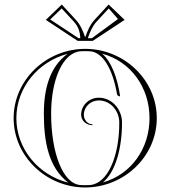

<svg xmlns="http://www.w3.org/2000/svg" viewBox="-20 -820 750 845"><path d="M353.9 -658C345.3 -684.2 333.3 -711.7 313.8 -732.8L251.9 -800L181.7 -732.5L321.9 -640H388.1L528.3 -732.5L458.1 -800L396.2 -732.8C376.7 -711.7 364.7 -684.2 356.1 -658ZM384.5 -652H366.8L367.5 -654.2C375.9 -679.7 387.4 -705.6 405 -724.7L458.6 -782.9L499.2 -736.3ZM325.5 -652 200.8 -734.3 251.4 -782.9 305 -724.7C323.9 -704.2 332.7 -680.1 333.2 -652ZM506.6 -396.1 508.8 -395.9C496.3 -480.2 469.5 -549.8 429.5 -583.8C555.9 -549.6 638 -435 638 -300C638 -166.2 557.6 -52.4 432.6 -17C487.6 -61.9 517 -165.7 517 -280C517 -340.7 471.3 -390 415 -390C371.9 -390 337 -356.4 337 -315C337 -289.6 359.4 -269 387 -269V-273C366 -273 349 -291.8 349 -315C349 -349.8 378.6 -378 415 -378C464.7 -378 505 -334.1 505 -280C505 -130.7 453.8 -11.1 375 -5.6C368.4 -5.2 361.7 -5 355 -5C348.3 -5 341.6 -5.2 335 -5.6C256.7 -9.7 205 -147.7 205 -320C205 -469.3 256.2 -588.9 335 -594.4C341.6 -594.8 348.3 -595 355 -595C361.7 -595 368.4 -594.8 375 -594.4C433 -591.3 476.5 -514.7 495.1 -405C495.8 -400.5 501.1 -397.1 506.6 -396.1ZM40 -300C40 -131.6 183.9 5 355 5C526.1 5 670 -131.6 670 -300C670 -468.4 526.1 -605 355 -605C183.9 -605 40 -468.4 40 -300ZM277.4 -583C198.2 -525.5 173 -427.7 173 -320C173 -196.6 193.4 -82.7 280.5 -16.2C150.6 -48.6 52 -163.8 52 -300C52 -435.1 149 -549.5 277.4 -583Z"/></svg>

Font: SortefaxS01
Style: Medium
Weight: 500
Designer: gluk
Foundry: gluk
Version: Version 0.261